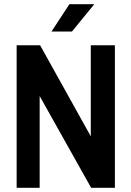

<svg xmlns="http://www.w3.org/2000/svg" viewBox="-20 -897 627 917"><path d="M323.6 -746.3H225.9L311.5 -877.1H430.5ZM59.5 0V-680.7H171.6L413.6 -245.9V-680.7H528.7V0H415.3L169.4 -438.3V0Z"/></svg>

Font: Puralecka Narrow
Style: Bold
Weight: 700
Designer: Hector Gatti, Marcela Romero, Pablo Cosgaya and Nicolas Silva
Version: Version 1.004;PS 001.004;hotconv 1.0.70;makeotf.lib2.5.58329